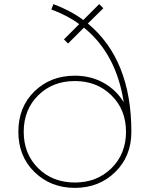

<svg xmlns="http://www.w3.org/2000/svg" viewBox="-20 -895 738 931"><path d="M69 -256Q69 -376 147 -452Q225 -528 343 -528Q420 -528 482 -493.5Q544 -459 580 -399Q544 -634 387 -761L310 -684L290 -704L364 -778Q308 -820 229 -849L239 -875Q322 -844 384 -798L461 -875L481 -855L406 -781Q617 -606 617 -256Q617 -137 538.5 -60.5Q460 16 343 16Q226 16 147.5 -60.5Q69 -137 69 -256ZM343 -10Q450 -10 520.5 -79.5Q591 -149 591 -256Q591 -363 520.5 -432.5Q450 -502 343 -502Q235 -502 165 -432.5Q95 -363 95 -256Q95 -149 165 -79.5Q235 -10 343 -10Z"/></svg>

Font: Spartan MB
Style: Regular
Weight: 250
Designer: Matt Bailey
Foundry: Matt Bailey
Version: Version 1.000